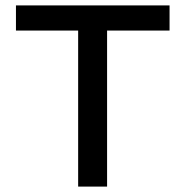

<svg xmlns="http://www.w3.org/2000/svg" viewBox="-20 -690 681 710"><path d="M607 -670H39V-577H269V0H376V-577H607Z"/></svg>

Font: LT Wave Alt Medium
Style: Regular
Weight: 500
Designer: Daniel Lyons
Version: Version 2.5 (Glyphs App)